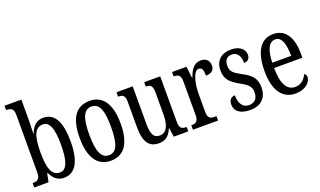

<svg xmlns="http://www.w3.org/2000/svg" viewBox="-78 -1214 2797 1678"><g transform="rotate(-20 1321.0 -375.0)"><path d="M290 10C390 10 451 -76 451 -269C451 -461 395 -546 295 -546C229 -546 193 -505 170 -443H168C169 -474 171 -539 171 -575V-760H14V-719H20C55 -719 84 -711 84 -651V-113C84 -50 54 -41 20 -41H14V0H147L163 -78H169C191 -26 229 10 290 10ZM272 -46C194 -46 170 -125 170 -270C170 -414 196 -492 271 -492C336 -492 362 -421 362 -271C362 -125 336 -46 272 -46Z M724 10C849 10 915 -81 915 -269C915 -456 843 -546 727 -546C600 -546 535 -456 535 -269C535 -81 607 10 724 10ZM726 -41C652 -41 624 -119 624 -269C624 -418 651 -494 725 -494C800 -494 826 -418 826 -269C826 -119 800 -41 726 -41Z M1172 10C1226 10 1267 -11 1296 -82H1300L1312 0H1447V-41H1443C1409 -41 1381 -49 1381 -109V-536H1232V-495H1235C1269 -495 1294 -486 1294 -422V-215C1294 -117 1267 -51 1202 -51C1142 -51 1125 -97 1125 -188V-536H974V-495H978C1013 -495 1038 -486 1038 -428V-186C1038 -48 1082 10 1172 10Z M1490 0H1724V-41H1705C1671 -41 1644 -49 1644 -108V-276C1644 -370 1669 -483 1718 -483C1749 -483 1759 -460 1759 -405C1814 -405 1838 -431 1838 -471C1838 -516 1812 -546 1759 -546C1694 -546 1663 -492 1641 -428H1638L1625 -536H1491V-495H1494C1529 -495 1556 -486 1556 -427V-113C1556 -50 1528 -41 1493 -41H1490Z M2023 10C2122 10 2180 -49 2180 -143C2180 -227 2140 -268 2059 -310C1989 -347 1963 -368 1963 -423C1963 -470 1987 -502 2032 -502C2081 -502 2110 -465 2110 -395C2146 -395 2166 -417 2166 -452C2166 -502 2124 -545 2039 -545C1952 -545 1893 -495 1893 -405C1893 -321 1930 -285 2020 -235C2086 -198 2108 -174 2108 -125C2108 -67 2081 -34 2025 -34C1965 -34 1937 -86 1937 -157C1908 -157 1880 -140 1880 -94C1880 -24 1934 10 2023 10Z M2442 10C2544 10 2589 -50 2589 -91C2589 -109 2580 -119 2569 -124C2550 -81 2515 -45 2460 -45C2384 -45 2342 -114 2341 -264H2604V-304C2604 -462 2540 -546 2434 -546C2319 -546 2253 -452 2253 -264C2253 -90 2320 10 2442 10ZM2518 -313H2342C2345 -430 2376 -496 2436 -496C2495 -496 2517 -422 2518 -313Z"/></g></svg>

Font: Noto Serif Sinhala ExtraCondensed
Style: Regular
Weight: 400
Width: 2
Designer: Jelle Bosma - Monotype Design Team
Foundry: Monotype Imaging Inc.
Version: Version 2.007